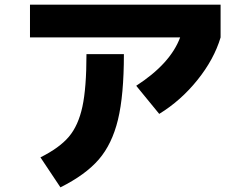

<svg xmlns="http://www.w3.org/2000/svg" viewBox="-20 -753 1040 826"><path d="M109 -592V-733H929V-592Q901 -498 829.5 -409Q758 -320 665 -263L566 -384Q713 -479 755 -592ZM352 -520H513Q513 -343 487.5 -238Q462 -133 405 -67Q348 -1 240 53L154 -76Q236 -117 276.5 -165Q317 -213 334.5 -294Q352 -375 352 -520Z"/></svg>

Font: Mplus 1p ExtraBold
Style: Regular
Weight: 800
Version: Version 1.061